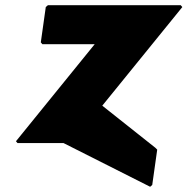

<svg xmlns="http://www.w3.org/2000/svg" viewBox="-20 -540 717 734"><path d="M581 32 574 25 371 -136 677 -513 671 -520H163L155 -513L136 -378L142 -371H342L41 0L47 7H223L554 174L562 167Z"/></svg>

Font: Hussar Woodtype
Style: BlkObl
Weight: 900
Foundry: Cannot Into Space Fonts
Version: Version 1.07